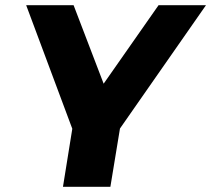

<svg xmlns="http://www.w3.org/2000/svg" viewBox="-20 -721 815 741"><path d="M775 -701 443 -225 406 0H223L259 -224L81 -701H264L380 -398L592 -701Z"/></svg>

Font: Gontserrat
Style: Bold Italic
Weight: 700
Italic angle: -11.3°
Designer: Julieta Ulanovsky
Foundry: Julieta Ulanovsky
Version: Version 6.001